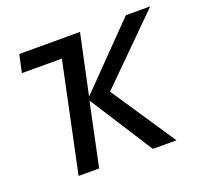

<svg xmlns="http://www.w3.org/2000/svg" viewBox="-99 -649 806 763"><g transform="rotate(-20 304.0 -268.0)"><path d="M110 0 207 -461H38L54 -536H311L257 -282L505 -536H608L342 -272L524 0H424L253 -267L197 0Z"/></g></svg>

Font: Noto Sans IKEA
Style: Italic
Weight: 400
Italic angle: -12°
Designer: Monotype Design Team
Foundry: Monotype Imaging Inc.
Version: Version 2.001